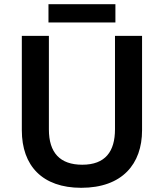

<svg xmlns="http://www.w3.org/2000/svg" viewBox="-20 -885 781 915"><path d="M530 -865H211V-778H530ZM657 -264V-714H528V-269C528 -163 482 -100 372 -100C266 -100 213 -157 213 -268V-714H84V-264C84 -95 182 10 367 10C563 10 657 -104 657 -264Z"/></svg>

Font: Noto Sans Georgian SemiBold
Style: Regular
Weight: 600
Designer: Monotype Design Team, Akaki Razmadze
Foundry: Google LLC
Version: Version 2.005